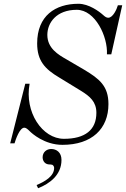

<svg xmlns="http://www.w3.org/2000/svg" viewBox="-20 -750 668 1018"><path d="M174 231 182 248C243 224 306 178 306 98C306 58 280 40 251 40C227 40 206 57 206 84C206 103 218 122 243 122C246 122 252 122 258 124C265 129 267 135 267 141C267 184 218 213 174 231ZM34 10H57C63 -10 84 -73 109 -73C118 -73 127 -65 139 -53C148 -44 215 18 311 18C467 18 555 -67 555 -198C555 -294 507 -332 427 -380L333 -435C289 -460 231 -494 231 -565C231 -629 279 -698 387 -698C485 -698 552 -556 547 -462H570L628 -722H605C599 -701 579 -656 554 -656C545 -656 538 -660 525 -672C506 -689 451 -730 396 -730C273 -730 177 -666 177 -520C177 -428 218 -384 294 -339L410 -268C457 -239 491 -210 491 -152C491 -61 431 -14 319 -14C204 -14 109 -156 137 -306H114Z"/></svg>

Font: Old Standard
Style: Italic
Weight: 400
Italic angle: -15.2°
Designer: Alexey Kryukov <alexios@thessalonica.org.ru>
Version: Version 2.0